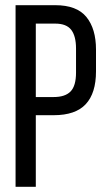

<svg xmlns="http://www.w3.org/2000/svg" viewBox="-20 -720 411 740"><path d="M193 -700Q276 -700 313 -654.5Q350 -609 350 -529V-445Q350 -361 310.5 -318.5Q271 -276 187 -276H118V0H40V-700ZM187 -346Q231 -346 252 -367.5Q273 -389 273 -440V-533Q273 -581 254.5 -605Q236 -629 193 -629H118V-346Z"/></svg>

Font: Bebas Neue Regular
Style: Regular
Weight: 400
Designer: Ryoichi Tsunekawa & LGV (GE)
Foundry: Free Software Foundation, Inc.
Version: Version 1.003 August 13, 2016